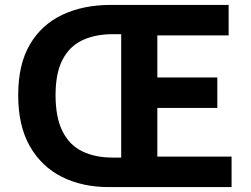

<svg xmlns="http://www.w3.org/2000/svg" viewBox="-20 -761 1021 781"><path d="M422 0Q315 0 232 -41.5Q149 -83 101.5 -166Q54 -249 54 -374Q54 -499 101.5 -580Q149 -661 234 -701Q319 -741 430 -741H910V-617H620V-446H864V-322H620V-124H922V0ZM438 -120H473V-622H438Q368 -622 315.5 -597.5Q263 -573 234.5 -518.5Q206 -464 206 -374Q206 -283 234.5 -226.5Q263 -170 315.5 -145Q368 -120 438 -120Z"/></svg>

Font: Noto Sans KR
Style: Bold
Weight: 700
Designer: Ryoko NISHIZUKA  (kana, bopomofo & ideographs); Paul D. Hunt (Latin, Greek & Cyrillic); Sandoll Communications , Soo-you
Foundry: Adobe
Version: Version 2.004-H2;hotconv 1.0.118;makeotfexe 2.5.65603